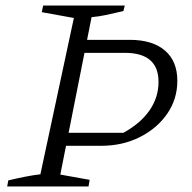

<svg xmlns="http://www.w3.org/2000/svg" viewBox="-20 -674 695 694"><path d="M6 0 10 -22Q44 -30 72 -35.5Q100 -41 126 -44L247 -609L131 -630L136 -654H431L426 -634Q388 -625 361.5 -619.5Q335 -614 311 -612L198 -43L304 -24L300 0ZM184 -147 194 -194H426Q488 -228 520.5 -275Q553 -322 553 -378Q553 -483 431 -483H252L261 -530H449Q531 -530 576 -491.5Q621 -453 621 -382Q621 -316 584.5 -263Q548 -210 485.5 -178.5Q423 -147 346 -147Z"/></svg>

Font: Piazzolla 8pt ExtraLight
Style: Italic
Weight: 250
Italic angle: -11.3°
Designer: Juan Pablo del Peral
Foundry: Huerta Tipografica
Version: Version 2.001